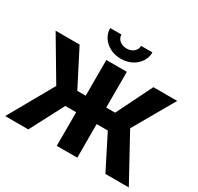

<svg xmlns="http://www.w3.org/2000/svg" viewBox="-192 -1177 1456 1409"><g transform="rotate(30 536.0 -472.5)"><path d="M623 -727.5V0H449.2V-727.5ZM12.2 0 226.1 -378.9 19.5 -727.5H222.7L377.9 -424.8H698.2L848.1 -727.5H1049.8L851.1 -380.9L1059.6 0H861.3L717.3 -284.7H356.9L208 0ZM535.6 -788.1Q484.4 -788.1 444.1 -809.1Q403.8 -830.1 380.1 -865.7Q356.4 -901.4 356.4 -944.8H451.7Q451.7 -914.6 475.6 -894.5Q499.5 -874.5 535.6 -874.5Q571.3 -874.5 594.7 -894.5Q618.2 -914.6 618.2 -944.8H714.4Q714.4 -901.4 690.9 -865.7Q667.5 -830.1 627 -809.1Q586.4 -788.1 535.6 -788.1Z"/></g></svg>

Font: Inter 24pt ExtraBold
Style: Regular
Weight: 800
Designer: Rasmus Andersson
Foundry: rsms
Version: Version 4.001;git-66647c0bb